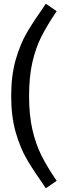

<svg xmlns="http://www.w3.org/2000/svg" viewBox="-20 -865 364 1030"><path d="M284 -805Q232 -728 201.5 -667.5Q171 -607 153.5 -530Q136 -453 136 -350Q136 -248 153.5 -171Q171 -94 201.5 -32.5Q232 29 284 105L226 145Q160 51 124.5 -9.5Q89 -70 64.5 -154.5Q40 -239 40 -350Q40 -461 64.5 -545.5Q89 -630 124.5 -690.5Q160 -751 226 -845Z"/></svg>

Font: Wolseley Sans
Style: Regular
Weight: 400
Designer: Carrois Corporate & Edenspiekermann AG
Foundry: Carrois Corporate GbR & Edenspiekermann AG
Version: Version 4.202